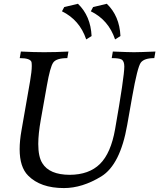

<svg xmlns="http://www.w3.org/2000/svg" viewBox="-20 -961 827 997"><path d="M312 15.6Q189.9 15.6 126 -49.3Q82 -93.3 82 -186.5Q82 -230.5 91.8 -285.2L136.2 -539.6Q145 -590.8 145 -618.2Q145 -630.9 143.6 -638.7Q137.2 -659.2 82.5 -659.2L88.4 -693.4Q156.7 -689.9 208.5 -689.9Q269.5 -689.9 335.4 -693.4L329.6 -659.2Q272 -659.2 256.1 -635.7Q240.2 -612.3 223.6 -517.6L191.9 -339.4Q178.7 -265.6 178.7 -213.4Q178.7 -147 199.7 -113.8Q236.3 -53.7 341.8 -53.2Q442.4 -53.7 499 -109.6Q555.7 -165.5 577.6 -290Q625.5 -562.5 625.5 -615.7Q625.5 -644 610.8 -652.3Q598.6 -659.2 560.1 -659.2L565.9 -693.4Q649.9 -689.9 675.8 -689.9Q702.1 -689.9 787.1 -693.4L781.2 -659.2Q729 -659.2 711.4 -636.2Q693.8 -613.3 666.5 -459L640.6 -312.5Q604.5 -105.5 505.9 -44.9Q407.2 15.6 312 15.6ZM427.7 -756.3Q393.6 -857.4 301.8 -902.3L313.5 -924.3L384.8 -941.4Q450.7 -877.9 455.6 -773.9ZM577.6 -756.3Q543.5 -857.4 451.7 -902.3L463.4 -924.3L534.7 -941.4Q600.6 -877.9 605.5 -773.9Z"/></svg>

Font: Kelvinch
Style: Italic
Weight: 400
Italic angle: -10°
Designer: Paul James Miller
Foundry: High-Logic / Made with FontCreator
Version: Version 3.40;July 22, 2017;FontCreator 11.0.0.2388 64-bit